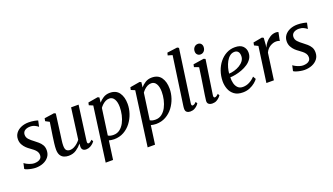

<svg xmlns="http://www.w3.org/2000/svg" viewBox="-86 -1510 4259 2457"><g transform="rotate(-20 2044.0 -282.0)"><path d="M378 -470.5H373.5Q363.5 -481.5 334.5 -496Q305.5 -510.5 269 -510.5Q227 -510.5 199 -492.8Q171 -475 168.5 -438.5Q167 -400 193.5 -371.8Q220 -343.5 255.5 -318Q280.5 -299 306.2 -277Q332 -255 349.5 -225.8Q367 -196.5 367 -155Q367 -101.5 338.2 -64.8Q309.5 -28 262.8 -9Q216 10 161 10Q137 10 106 4.5Q75 -1 49 -9.5Q23 -18 14 -27L30.5 -100H33Q44 -90 66.5 -78.5Q89 -67 115 -59Q141 -51 162.5 -51Q187 -51 210.8 -57.5Q234.5 -64 250 -80.8Q265.5 -97.5 265.5 -128Q265.5 -154 251.5 -175Q237.5 -196 215.8 -213.5Q194 -231 171.5 -247Q151 -260.5 127 -283Q103 -305.5 85.5 -337.2Q68 -369 68 -409.5Q68 -458 94.8 -493.5Q121.5 -529 167 -548.5Q212.5 -568 269 -568Q308.5 -568 345.2 -561.2Q382 -554.5 394.5 -548.5Z M608.5 10Q574.5 10 545.8 -2Q517 -14 499.5 -42.2Q482 -70.5 481.5 -120.5Q481.5 -155 487.2 -202.8Q493 -250.5 499.5 -294.5L528 -481.5L475 -509.5L481.5 -547L616 -566.5L637 -556L602 -290.5Q596.5 -247 590.8 -208.2Q585 -169.5 585 -136.5Q585 -87.5 602.8 -70.8Q620.5 -54 651.5 -54Q677 -54 703.2 -67Q729.5 -80 752.5 -100Q775.5 -120 791.5 -142L847.5 -562.5H949.5L886 -89.5Q881 -53 901 -53Q910.5 -53 922 -60Q933.5 -67 952 -83.5L964.5 -57Q960.5 -50 944.2 -34Q928 -18 903 -4.2Q878 9.5 847 9.5Q816 9.5 800.5 -7.2Q785 -24 787 -52.5Q786.5 -56 787.8 -66.8Q789 -77.5 790 -87L788.5 -88Q759.5 -52 714.8 -21Q670 10 608.5 10Z M1021.5 254 1122.5 -488 1069.5 -510 1077 -545 1211 -568 1231.5 -557.5 1223 -489.5Q1246.5 -519 1285.2 -543.5Q1324 -568 1375 -568Q1460 -568 1501.5 -509.5Q1543 -451 1543 -356Q1543 -292 1521.5 -227.5Q1500 -163 1459.2 -109.2Q1418.5 -55.5 1359.8 -22.8Q1301 10 1226.5 10Q1210 10 1191.8 7Q1173.5 4 1157 0.5L1122 254ZM1165.5 -63Q1180.5 -53 1199.2 -49Q1218 -45 1239 -45Q1288.5 -45 1325.5 -73.2Q1362.5 -101.5 1386.5 -147.2Q1410.5 -193 1422.5 -247.2Q1434.5 -301.5 1434.5 -353Q1434.5 -421.5 1410.8 -461.5Q1387 -501.5 1344 -501.5Q1315.5 -501.5 1291 -488.8Q1266.5 -476 1247.2 -457.5Q1228 -439 1215.5 -421Z M1593 254 1694 -488 1641 -510 1648.5 -545 1782.5 -568 1803 -557.5 1794.5 -489.5Q1818 -519 1856.8 -543.5Q1895.5 -568 1946.5 -568Q2031.5 -568 2073 -509.5Q2114.5 -451 2114.5 -356Q2114.5 -292 2093 -227.5Q2071.5 -163 2030.8 -109.2Q1990 -55.5 1931.2 -22.8Q1872.5 10 1798 10Q1781.5 10 1763.2 7Q1745 4 1728.5 0.5L1693.5 254ZM1737 -63Q1752 -53 1770.8 -49Q1789.5 -45 1810.5 -45Q1860 -45 1897 -73.2Q1934 -101.5 1958 -147.2Q1982 -193 1994 -247.2Q2006 -301.5 2006 -353Q2006 -421.5 1982.2 -461.5Q1958.5 -501.5 1915.5 -501.5Q1887 -501.5 1862.5 -488.8Q1838 -476 1818.8 -457.5Q1799.5 -439 1787 -421Z M2304.5 -89Q2299.5 -53 2319.5 -53Q2328.5 -53 2340 -59Q2351.5 -65 2370 -83L2383 -57Q2378.5 -50 2363.5 -33.8Q2348.5 -17.5 2323.8 -3.8Q2299 10 2264 10Q2237 10 2218 -4.2Q2199 -18.5 2200 -52Q2200 -58.5 2201 -69.2Q2202 -80 2203 -86.5L2297 -746.5L2236 -764L2245 -799L2384.5 -817.5L2405.5 -805Z M2567.5 10Q2534 10 2515 -5.5Q2496 -21 2499.5 -53.5Q2502 -78.5 2509.2 -126.2Q2516.5 -174 2526 -234.5Q2535.5 -295 2545.2 -360Q2555 -425 2563 -485L2501 -508.5L2508 -544L2653.5 -566.5L2676 -556L2605.5 -89Q2602.5 -71 2607.2 -62Q2612 -53 2620.5 -53Q2630.5 -53 2642 -59.8Q2653.5 -66.5 2671 -83L2684 -57Q2679 -50 2663.8 -33.8Q2648.5 -17.5 2624 -3.8Q2599.5 10 2567.5 10ZM2636 -632Q2610.5 -632 2593.8 -649.5Q2577 -667 2578 -695.5Q2578.5 -728 2598.8 -749.5Q2619 -771 2649 -771Q2675 -771 2690.5 -754Q2706 -737 2706 -711Q2706 -676 2686.2 -654Q2666.5 -632 2636 -632Z M3192.5 -96.5Q3179 -76 3149 -51Q3119 -26 3076.5 -7.8Q3034 10.5 2982 10.5Q2909 10.5 2865.2 -22.2Q2821.5 -55 2802.2 -106.2Q2783 -157.5 2783.5 -213Q2784.5 -285 2807 -349.5Q2829.5 -414 2869.2 -463.2Q2909 -512.5 2962.2 -540.8Q3015.5 -569 3078 -569Q3151.5 -569 3186.2 -533.8Q3221 -498.5 3221.5 -447Q3222 -400 3198.8 -364Q3175.5 -328 3137.5 -302.2Q3099.5 -276.5 3055 -260Q3010.5 -243.5 2968 -235.2Q2925.5 -227 2894 -226.5Q2891.5 -184.5 2901.5 -145Q2911.5 -105.5 2936.8 -80.5Q2962 -55.5 3005.5 -55.5Q3051.5 -55.5 3093.8 -77.2Q3136 -99 3170 -135.5ZM3054 -515Q3017.5 -515 2989.2 -492Q2961 -469 2941.2 -432.8Q2921.5 -396.5 2910 -354.8Q2898.5 -313 2895.5 -276Q2929.5 -277 2968.5 -288Q3007.5 -299 3042 -319.8Q3076.5 -340.5 3098.2 -370Q3120 -399.5 3119.5 -437.5Q3119 -476 3101.5 -495.5Q3084 -515 3054 -515Z M3457 -425.5Q3468.5 -456 3494.2 -488.8Q3520 -521.5 3556.8 -544.5Q3593.5 -567.5 3637.5 -567.5Q3647 -567.5 3656.2 -565.5Q3665.5 -563.5 3670.5 -560L3647.5 -447Q3642 -450.5 3629.8 -454Q3617.5 -457.5 3598.5 -457.5Q3559.5 -457.5 3518.2 -433Q3477 -408.5 3454 -358.5L3404.5 0H3302.5L3369 -481L3318 -506.5L3325 -544L3447.5 -566.5L3468.5 -555L3462 -465.5Z M4038.5 -470.5H4034Q4024 -481.5 3995 -496Q3966 -510.5 3929.5 -510.5Q3887.5 -510.5 3859.5 -492.8Q3831.5 -475 3829 -438.5Q3827.5 -400 3854 -371.8Q3880.5 -343.5 3916 -318Q3941 -299 3966.8 -277Q3992.5 -255 4010 -225.8Q4027.5 -196.5 4027.5 -155Q4027.5 -101.5 3998.8 -64.8Q3970 -28 3923.2 -9Q3876.5 10 3821.5 10Q3797.5 10 3766.5 4.5Q3735.5 -1 3709.5 -9.5Q3683.5 -18 3674.5 -27L3691 -100H3693.5Q3704.5 -90 3727 -78.5Q3749.5 -67 3775.5 -59Q3801.5 -51 3823 -51Q3847.5 -51 3871.2 -57.5Q3895 -64 3910.5 -80.8Q3926 -97.5 3926 -128Q3926 -154 3912 -175Q3898 -196 3876.2 -213.5Q3854.5 -231 3832 -247Q3811.5 -260.5 3787.5 -283Q3763.5 -305.5 3746 -337.2Q3728.5 -369 3728.5 -409.5Q3728.5 -458 3755.2 -493.5Q3782 -529 3827.5 -548.5Q3873 -568 3929.5 -568Q3969 -568 4005.8 -561.2Q4042.5 -554.5 4055 -548.5Z"/></g></svg>

Font: Merriweather
Style: Italic
Weight: 400
Italic angle: -7.8°
Designer: Eben Sorkin
Foundry: Eben Sorkin
Version: Version 2.100